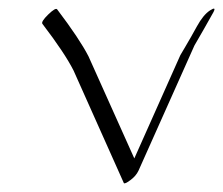

<svg xmlns="http://www.w3.org/2000/svg" viewBox="-20 -387 518 446"><path d="M475.6 -358.4Q454.1 -319.8 431.6 -281.2L301.8 9.3Q295.9 22 282.5 31.7Q269 41.5 267.6 38.1L150.9 -223.1Q130.4 -263.7 78.6 -331.5Q74.7 -336.4 92 -353.3Q109.4 -370.1 112.8 -365.2Q164.6 -296.9 185.5 -256.3L292 -19L398.9 -258.8Q399.4 -259.8 411.1 -279.5Q422.9 -299.3 437.5 -325.9Q452.1 -352.5 467.8 -362.8Q483.4 -373 475.6 -358.4Z"/></svg>

Font: ML-NILA06
Style: Regular
Weight: 400
Designer: CLT@C-DIT
Version: Version ML-NILA06 1.0